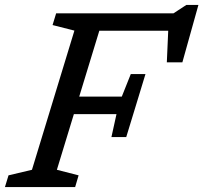

<svg xmlns="http://www.w3.org/2000/svg" viewBox="-40 -758 824 778"><path d="M549.5 -458 510.5 -330 471.5 -202.5H411.5L432 -295.5H197L219.5 -366.5H453.5L490 -458ZM699 -505.5H636L643 -664.5L665 -633.5H302.5L325.5 -704H663L715 -738H764ZM190.5 -70 278.5 -47.5 264.5 0H-20L-5.5 -47.5L89.5 -70L261.5 -634L173 -656.5L187.5 -704H384Z"/></svg>

Font: Newsreader 7pt
Style: Italic
Weight: 400
Italic angle: -17°
Designer: Hugues Gentile
Foundry: Production Type
Version: Version 1.003